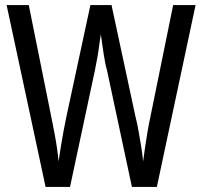

<svg xmlns="http://www.w3.org/2000/svg" viewBox="-20 -734 793 754"><path d="M748 -714 596 0H498L400 -459Q396 -472 393 -488Q390 -504 387 -522.5Q384 -541 381.5 -560.5Q379 -580 376 -599Q374 -586 371.5 -569.5Q369 -553 366.5 -534Q364 -515 360 -496Q356 -477 353 -459L255 0H159L6 -714H93L181 -277Q188 -243 194 -211Q200 -179 204 -151Q208 -123 210 -100Q214 -128 219 -158.5Q224 -189 229.5 -219Q235 -249 241 -277L335 -714H418L512 -276Q519 -249 524 -220Q529 -191 534 -161.5Q539 -132 542 -100Q546 -131 550.5 -161Q555 -191 560 -220.5Q565 -250 571 -277L660 -714Z"/></svg>

Font: Noto Sans Display Condensed
Style: Regular
Weight: 400
Width: 3
Designer: Monotype Design Team
Foundry: Monotype Imaging Inc.
Version: Version 2.003